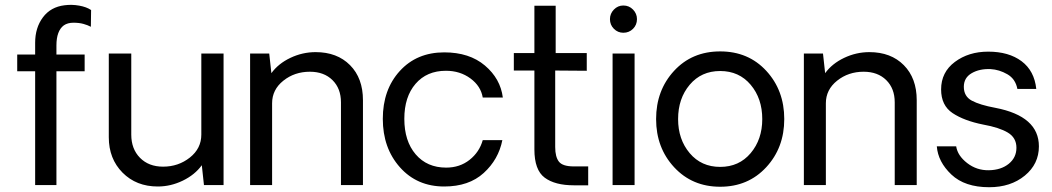

<svg xmlns="http://www.w3.org/2000/svg" viewBox="-20 -774 4398 803"><path d="M127 0V-476H52V-546H127V-595Q127 -658 159.5 -701.5Q192 -745 250 -752Q280 -756 311 -750.5Q342 -745 361 -732L360 -662Q347 -669 329 -674Q311 -679 287 -679Q263 -679 247 -668Q216 -645 216 -584V-546H334V-476H216V0Z M915 -550V0H833L824 -83Q795 -43 744.5 -18.5Q694 6 640 6Q550 6 492.5 -52Q435 -110 435 -200V-550H529V-211Q529 -151 565.5 -114Q602 -77 662 -77Q726 -77 774 -115Q822 -153 822 -211V-550Z M1300 -556Q1390 -556 1444 -501.5Q1498 -447 1498 -355V0H1406V-346Q1406 -404 1370.5 -439Q1335 -474 1276 -474Q1212 -474 1165 -436.5Q1118 -399 1118 -342V0H1026V-550H1106L1115 -468Q1144 -508 1194.5 -532Q1245 -556 1300 -556Z M1838 6Q1724 6 1652.5 -74.5Q1581 -155 1581 -277Q1581 -399 1652 -477Q1723 -555 1838 -555Q1943 -555 2008 -500Q2073 -445 2083 -366H1999Q1991 -414 1947.5 -446Q1904 -478 1845 -478Q1765 -478 1718 -423.5Q1671 -369 1671 -277Q1671 -184 1718.5 -128.5Q1766 -73 1846 -73Q1903 -73 1944 -105.5Q1985 -138 1999 -188H2081Q2065 -107 2003 -50.5Q1941 6 1838 6Z M2380 1Q2301 1 2258 -31Q2215 -63 2215 -149V-479H2129V-552H2215V-750H2304V-552H2434V-478L2302 -479V-159Q2302 -118 2317.5 -98Q2333 -78 2380 -78H2440V1Z M2587 -637Q2564 -637 2547.5 -653.5Q2531 -670 2531 -694Q2531 -717 2547.5 -734Q2564 -751 2587 -751Q2611 -751 2627.5 -734Q2644 -717 2644 -694Q2644 -670 2627.5 -653.5Q2611 -637 2587 -637ZM2542 -550H2634V0H2542Z M3184.5 -74.5Q3109 7 2992 7Q2875 7 2799.5 -74.5Q2724 -156 2724 -276Q2724 -396 2799 -477.5Q2874 -559 2992 -559Q3110 -559 3185 -477.5Q3260 -396 3260 -276Q3260 -156 3184.5 -74.5ZM3168 -276Q3168 -362 3119.5 -419.5Q3071 -477 2992 -477Q2913 -477 2864.5 -419.5Q2816 -362 2816 -276Q2816 -191 2864.5 -133.5Q2913 -76 2992 -76Q3071 -76 3119.5 -133.5Q3168 -191 3168 -276Z M3616 -556Q3706 -556 3760 -501.5Q3814 -447 3814 -355V0H3722V-346Q3722 -404 3686.5 -439Q3651 -474 3592 -474Q3528 -474 3481 -436.5Q3434 -399 3434 -342V0H3342V-550H3422L3431 -468Q3460 -508 3510.5 -532Q3561 -556 3616 -556Z M4117 9Q4015 9 3959 -44Q3903 -97 3898 -162H3979Q3985 -123 4025 -92Q4065 -61 4116 -62Q4167 -63 4199 -89Q4231 -115 4231 -156Q4231 -198 4195 -219.5Q4159 -241 4092 -253Q4012 -269 3964 -301Q3916 -333 3916 -400Q3916 -472 3973.5 -515Q4031 -558 4113 -558Q4199 -558 4252.5 -518Q4306 -478 4314 -402H4235Q4227 -444 4193 -463.5Q4159 -483 4123 -485Q4077 -487 4044 -468Q4011 -449 4011 -411Q4011 -371 4044.5 -353Q4078 -335 4143 -323Q4325 -288 4325 -162Q4325 -88 4266 -39.5Q4207 9 4117 9Z"/></svg>

Font: Oakes Grotesk
Style: Regular
Weight: 400
Designer: Samuel Oakes
Foundry: Samuel Oakes
Version: Version 1.000;PS 001.000;hotconv 1.0.88;makeotf.lib2.5.64775